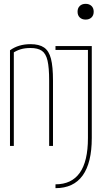

<svg xmlns="http://www.w3.org/2000/svg" viewBox="-20 -760 540 1000"><path d="M32 -498Q76 -530 139 -530Q184 -530 209.5 -512.5Q235 -495 245.5 -454Q256 -413 256 -340V0H236V-340Q236 -408 227.5 -444.5Q219 -481 198 -495.5Q177 -510 139 -510Q109 -510 86.5 -503Q64 -496 44 -482L52 -494V0H32ZM269 200Q353 200 395.5 140Q438 80 438 -41V-500H269V-520H458V-41Q458 88 410.5 154Q363 220 269 220ZM426 -658Q407 -658 395.5 -669Q384 -680 384 -699Q384 -718 395.5 -729Q407 -740 426 -740Q445 -740 456.5 -729Q468 -718 468 -699Q468 -680 456.5 -669Q445 -658 426 -658Z"/></svg>

Font: M PLUS 1 Code Thin
Style: Regular
Weight: 250
Designer: Coji Morishita
Foundry: UNDERFOREST DESIGN
Version: Version 1.002